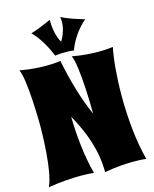

<svg xmlns="http://www.w3.org/2000/svg" viewBox="-139 -1051 924 1152"><g transform="rotate(-15 323.0 -474.5)"><path d="M302 -3C273 -112 259 -241 257 -364C323 -247 368 -124 368 10C438 -3 501 -7 548 -7C597 -7 627 -3 627 -3C595 -124 582 -271 582 -405C582 -523 592 -631 607 -704C607 -704 574 -698 517 -698C475 -698 419 -701 354 -713C387 -649 389 -368 389 -368V-348C344 -449 309 -566 281 -704C281 -704 248 -698 191 -698C149 -698 94 -701 29 -713C62 -647 64 -372 64 -363C64 -326 62 -78 18 10C99 -3 169 -7 219 -7C271 -7 302 -3 302 -3ZM490 -907C443 -921 392 -936 349 -959C350 -949 351 -939 351 -929C351 -889 336 -849 316 -814C291 -852 283 -914 283 -959C242 -940 199 -922 156 -909C199 -868 238 -798 259 -743C280 -746 301 -747 323 -747C340 -747 359 -747 376 -743C396 -802 442 -868 490 -907Z"/></g></svg>

Font: Spicy Rice
Style: Regular
Weight: 400
Designer: Astigmatic (AOETI)
Foundry: Astigmatic (AOETI)
Version: Version 1.000